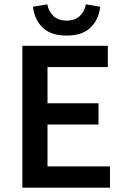

<svg xmlns="http://www.w3.org/2000/svg" viewBox="-20 -865 578 885"><path d="M83 0V-654H477V-556H199V-389H434V-291H199V-98H487V0ZM287 -701Q215 -701 177 -737.5Q139 -774 132 -834L198 -845Q204 -812 226.5 -791Q249 -770 287 -770Q325 -770 347.5 -791Q370 -812 376 -845L442 -834Q435 -774 397 -737.5Q359 -701 287 -701Z"/></svg>

Font: Giro Semibold
Style: Regular
Weight: 600
Designer: Paul D. Hunt
Foundry: Adobe Systems Incorporated
Version: Version 1.000;PS 1.0;hotconv 1.0.88;makeotf.lib2.5.647800